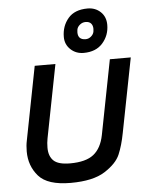

<svg xmlns="http://www.w3.org/2000/svg" viewBox="-56 -841 705 896"><g transform="rotate(-5 297.0 -393.0)"><path d="M47 0ZM501 -202 569 -550H471L403 -201Q391 -140 354.5 -111Q318 -82 244 -82Q189 -82 167 -103Q145 -124 145 -164Q145 -187 149 -207L216 -550H119L52 -206Q47 -183 47 -155Q47 -87 89 -39Q131 9 239 9Q344 9 399.5 -26.5Q455 -62 472.5 -103Q490 -144 501 -202ZM388 -795Q327 -795 296.5 -759Q266 -723 266 -672Q266 -637 291 -613.5Q316 -590 352 -590Q410 -590 441.5 -626Q473 -662 473 -711Q473 -749 448.5 -772Q424 -795 388 -795ZM407 -698Q407 -690 406 -686Q404 -673 392.5 -663Q381 -653 367 -653Q331 -653 331 -688Q331 -696 332 -700Q334 -713 346 -723Q358 -733 373 -733Q390 -733 398.5 -723.5Q407 -714 407 -698Z"/></g></svg>

Font: Cambay Devanagari
Style: Bold Italic
Weight: 700
Designer: Pooja Saxena
Foundry: Pooja Saxena
Version: Version 1.005;PS 001.005;hotconv 1.0.70;makeotf.lib2.5.58329